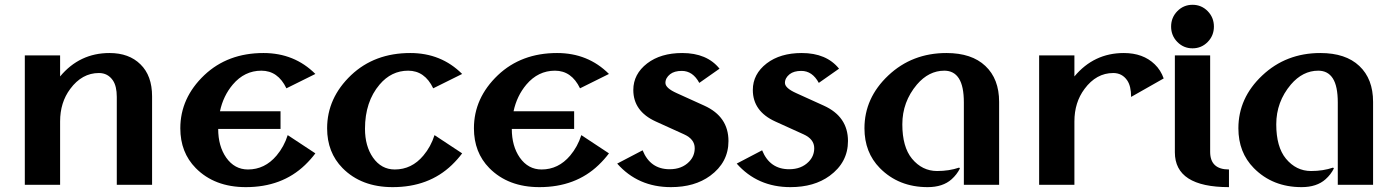

<svg xmlns="http://www.w3.org/2000/svg" viewBox="-20 -767 5803 797"><path d="M83 0V-537.1H229.5V-449.7Q310.5 -546.9 434.6 -546.9Q515.6 -546.9 563 -500Q611.3 -453.1 611.3 -367.2V0H464.8V-364.7Q464.8 -409.2 448.7 -433.1Q427.7 -463.9 390.6 -463.9Q320.3 -463.9 271.5 -397.9Q229.5 -341.8 229.5 -262.7V0Z M1000.5 9.8Q870.6 9.8 792.5 -69.3Q728.5 -134.3 728.5 -234.4Q728.5 -360.4 828.1 -455.1Q925.3 -546.9 1073.7 -546.9Q1202.1 -546.9 1289.1 -460L1168.9 -400.4Q1133.8 -473.6 1064.9 -473.6Q995.1 -473.6 946.3 -416Q906.7 -369.1 893.1 -305.2H1144.5V-231.9H885.7Q885.7 -160.6 918.9 -112.8Q953.6 -63.5 1009.3 -63.5Q1079.1 -63.5 1127.9 -121.1Q1159.2 -158.2 1174.3 -206.1L1289.1 -130.4Q1270.5 -105.5 1246.1 -82Q1150.4 9.8 1000.5 9.8Z M1609.9 9.8Q1480 9.8 1401.9 -69.3Q1337.9 -134.3 1337.9 -234.4Q1337.9 -360.4 1437.5 -455.1Q1534.7 -546.9 1683.1 -546.9Q1811.5 -546.9 1898.4 -460L1778.3 -400.4Q1743.2 -473.6 1674.3 -473.6Q1604.5 -473.6 1555.7 -416Q1495.1 -344.7 1495.1 -232.4Q1495.1 -160.6 1528.3 -112.8Q1563 -63.5 1618.7 -63.5Q1689 -63.5 1737.3 -121.1Q1768.6 -158.2 1783.7 -206.1L1898.4 -130.4Q1879.9 -105.5 1855.5 -82Q1759.8 9.8 1609.9 9.8Z M2219.2 9.8Q2089.4 9.8 2011.2 -69.3Q1947.3 -134.3 1947.3 -234.4Q1947.3 -360.4 2046.9 -455.1Q2144 -546.9 2292.5 -546.9Q2420.9 -546.9 2507.8 -460L2387.7 -400.4Q2352.5 -473.6 2283.7 -473.6Q2213.9 -473.6 2165 -416Q2125.5 -369.1 2111.8 -305.2H2363.3V-231.9H2104.5Q2104.5 -160.6 2137.7 -112.8Q2172.4 -63.5 2228 -63.5Q2297.9 -63.5 2346.7 -121.1Q2377.9 -158.2 2393.1 -206.1L2507.8 -130.4Q2489.3 -105.5 2464.8 -82Q2369.1 9.8 2219.2 9.8Z M2765.1 9.8Q2628.4 9.8 2542 -87.9L2647.5 -143.1Q2679.2 -64.5 2759.8 -64.5Q2810.5 -64.5 2840.8 -95.7Q2863.8 -119.1 2863.8 -151.9Q2863.8 -189.5 2819.3 -209.5L2702.1 -262.7Q2608.9 -305.2 2608.9 -393.6Q2608.9 -459.5 2666.5 -503.9Q2722.7 -546.9 2812 -546.9Q2914.6 -546.9 2966.8 -481.9L2882.8 -422.9Q2856 -472.7 2810.1 -472.7Q2779.3 -472.7 2761.7 -459Q2742.2 -443.4 2742.2 -422.9Q2742.2 -401.4 2789.1 -380.4L2903.3 -328.6Q3003.9 -283.2 3003.9 -181.6Q3003.9 -92.8 2927.7 -37.1Q2863.3 9.8 2765.1 9.8Z M3261.2 9.8Q3124.5 9.8 3038.1 -87.9L3143.6 -143.1Q3175.3 -64.5 3255.9 -64.5Q3306.6 -64.5 3336.9 -95.7Q3359.9 -119.1 3359.9 -151.9Q3359.9 -189.5 3315.4 -209.5L3198.2 -262.7Q3105 -305.2 3105 -393.6Q3105 -459.5 3162.6 -503.9Q3218.8 -546.9 3308.1 -546.9Q3410.6 -546.9 3462.9 -481.9L3378.9 -422.9Q3352.1 -472.7 3306.2 -472.7Q3275.4 -472.7 3257.8 -459Q3238.3 -443.4 3238.3 -422.9Q3238.3 -401.4 3285.2 -380.4L3399.4 -328.6Q3500 -283.2 3500 -181.6Q3500 -92.8 3423.8 -37.1Q3359.4 9.8 3261.2 9.8Z M4127.4 0H3981V-341.8Q3981 -409.2 3960.4 -441.4Q3939.9 -473.6 3899.9 -473.6Q3835.4 -473.6 3786.1 -416Q3725.6 -344.2 3725.6 -251Q3725.6 -157.2 3765.6 -108.4Q3808.1 -57.1 3870.1 -57.1Q3919.9 -57.1 3961.4 -71.3L3964.8 -67.9Q3952.1 -42.5 3930.2 -22.9Q3893.6 9.8 3830.6 9.8Q3710.4 9.8 3632.3 -69.3Q3568.4 -134.3 3568.4 -234.4Q3568.4 -360.4 3667.2 -453.6Q3766.1 -546.9 3908.7 -546.9Q4013.7 -546.9 4070.3 -493.2Q4127.4 -439.5 4127.4 -344.2Z M4293.5 0V-537.1H4439.9V-449.7Q4521 -546.9 4645 -546.9Q4725.1 -546.9 4773.4 -500Q4798.3 -476.1 4810.5 -441.4L4675.3 -364.7Q4675.3 -409.2 4659.2 -433.1Q4638.2 -463.9 4601.1 -463.9Q4530.8 -463.9 4481.9 -397.9Q4439.9 -341.8 4439.9 -262.7V0Z M5081.5 9.8Q4856.9 9.8 4856.9 -134.8V-537.1H5003.4V-136.7Q5003.4 -63.5 5081.5 -63.5ZM4867.2 -720.7Q4893.1 -747.1 4930.2 -747.1Q4967.3 -747.1 4993.2 -720.7Q5019 -694.3 5019 -656.7Q5019 -619.1 4993.2 -592.8Q4967.3 -566.4 4930.2 -566.4Q4893.1 -566.4 4867.2 -592.8Q4841.3 -619.1 4841.3 -656.7Q4841.3 -694.3 4867.2 -720.7Z M5679.7 0H5533.2V-341.8Q5533.2 -409.2 5512.7 -441.4Q5492.2 -473.6 5452.1 -473.6Q5387.7 -473.6 5338.4 -416Q5277.8 -344.2 5277.8 -251Q5277.8 -157.2 5317.9 -108.4Q5360.4 -57.1 5422.4 -57.1Q5472.2 -57.1 5513.7 -71.3L5517.1 -67.9Q5504.4 -42.5 5482.4 -22.9Q5445.8 9.8 5382.8 9.8Q5262.7 9.8 5184.6 -69.3Q5120.6 -134.3 5120.6 -234.4Q5120.6 -360.4 5219.5 -453.6Q5318.4 -546.9 5460.9 -546.9Q5565.9 -546.9 5622.6 -493.2Q5679.7 -439.5 5679.7 -344.2Z"/></svg>

Font: Klaudia
Style: Bold
Weight: 700
Designer: Wojciech Kalinowski "wmk69" (wmk69@o2.pl)
Foundry: Wojciech Kalinowski "wmk69" (wmk69@o2.pl)
Version: Version 3.1.0; 2021-05-10